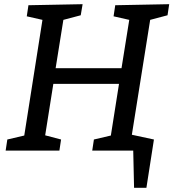

<svg xmlns="http://www.w3.org/2000/svg" viewBox="-20 -720 829 918"><path d="M7 0 15 -53 96 -72 183 -625 108 -642 116 -695 375 -700 366 -647 283 -625 246 -394H561L598 -625L523 -642L531 -695L789 -700L781 -647L698 -625L610 -73L686 -53L678 0H421L429 -53L510 -72L549 -319H235L196 -73L272 -53L264 0ZM621 178 617 0H547L558 -87L716 -53L680 178Z"/></svg>

Font: Bitter Medium
Style: Italic
Weight: 500
Italic angle: -9°
Designer: Sol Matas, and Bitter project Authors
Foundry: Sol Matas
Version: Version 2.001